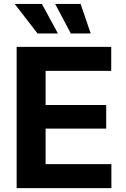

<svg xmlns="http://www.w3.org/2000/svg" viewBox="-20 -969 647 989"><path d="M65.7 0V-727.5H552.9V-603.8H214.9V-428.2H527.1V-306.7H214.9V-123.7H553.8V0ZM344.6 -796.7 264.2 -948.7H395.1L447.2 -796.7ZM173.3 -796.7 55.7 -948.7H195.8L278.3 -796.7Z"/></svg>

Font: Inter Variable LoSnoCo
Style: Regular
Weight: 400
Designer: Rasmus Andersson
Foundry: rsms
Version: Version 4.000;git-a52131595; featfreeze: case,dlig,ss01,ss02